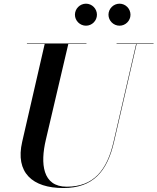

<svg xmlns="http://www.w3.org/2000/svg" viewBox="-20 -980 832 1016"><path d="M554 -902C554 -870.5 580.5 -844 612.5 -844C644.5 -844 670.5 -870.5 670.5 -902C670.5 -934 644.5 -960.5 612.5 -960.5C580.5 -960.5 554 -934 554 -902ZM376.5 -902C376.5 -870.5 403 -844 435 -844C467 -844 493 -870.5 493 -902C493 -934 467 -960.5 435 -960.5C403 -960.5 376.5 -934 376.5 -902ZM122.5 -750V-747.5H216.5L97.5 -230C59.5 -66 152 15 315 15C473 15 547.5 -73 583.5 -230L703 -747.5H792.5V-750H597V-747.5H700.5L581 -230C546 -77 474 8 333 8C204 8 193 -115 222.5 -240L341.5 -747.5H437.5V-750Z"/></svg>

Font: Bodoni* 72pt Medium
Style: Italic
Weight: 500
Italic angle: -13°
Version: Version 2.3